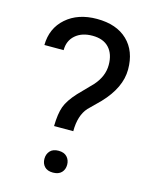

<svg xmlns="http://www.w3.org/2000/svg" viewBox="-110 -794 693 872"><g transform="rotate(15 236.0 -358.0)"><path d="M174.3 -200.2Q175.3 -258.3 187.5 -292Q199.7 -325.7 237.3 -366.7L301.3 -432.6Q342.3 -479 342.3 -532.2Q342.3 -583.5 315.4 -612.5Q288.6 -641.6 237.3 -641.6Q187.5 -641.6 157.2 -615.2Q127 -588.9 127 -544.4H36.6Q37.6 -623.5 93 -672.1Q148.4 -720.7 237.3 -720.7Q329.6 -720.7 381.1 -671.1Q432.6 -621.6 432.6 -535.2Q432.6 -449.7 353.5 -366.7L300.3 -314Q264.6 -274.4 264.6 -200.2ZM170.4 -45.4Q170.4 -67.4 183.8 -82.3Q197.3 -97.2 223.6 -97.2Q250 -97.2 263.7 -82.3Q277.3 -67.4 277.3 -45.4Q277.3 -23.4 263.7 -9Q250 5.4 223.6 5.4Q197.3 5.4 183.8 -9Q170.4 -23.4 170.4 -45.4Z"/></g></svg>

Font: Shabnam FD
Style: Regular
Weight: 400
Foundry: DejaVu fonts team - Redesigned by Saber Rastikerdar - Based on Vazir font
Version: Version 5.00;October 20, 2019;FontCreator 12.0.0.2547 64-bit